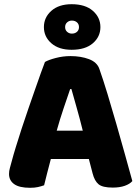

<svg xmlns="http://www.w3.org/2000/svg" viewBox="-20 -883 667 914"><path d="M403 -126H222Q212 -90 204.5 -59Q197 -28 190 -1Q176 4 160.5 7.5Q145 11 123 11Q72 11 47.5 -6.5Q23 -24 23 -55Q23 -69 27 -83Q31 -97 36 -116Q43 -143 55.5 -183.5Q68 -224 83 -270.5Q98 -317 115 -365.5Q132 -414 147 -457.5Q162 -501 174.5 -535.5Q187 -570 194 -588Q211 -598 245.5 -607Q280 -616 315 -616Q365 -616 403.5 -601.5Q442 -587 453 -555Q471 -504 492 -435Q513 -366 534 -292.5Q555 -219 575 -147.5Q595 -76 610 -21Q598 -7 574 1.5Q550 10 517 10Q468 10 449 -6Q430 -22 421 -57ZM314 -459Q300 -418 283 -368Q266 -318 250 -261H374Q360 -318 345.5 -368.5Q331 -419 320 -459ZM189 -754Q189 -800 224.5 -831.5Q260 -863 321 -863Q386 -863 422 -831.5Q458 -800 458 -754Q458 -708 422 -677Q386 -646 321 -646Q260 -646 224.5 -677Q189 -708 189 -754ZM290 -754Q290 -740 299.5 -731.5Q309 -723 322 -723Q337 -723 346.5 -731.5Q356 -740 356 -754Q356 -768 346.5 -776.5Q337 -785 322 -785Q309 -785 299.5 -776.5Q290 -768 290 -754Z"/></svg>

Font: Baloo Thambi 2 ExtraBold
Style: Regular
Weight: 800
Designer: Aadarsh Rajan and Ek Type
Foundry: Ek Type
Version: Version 1.640;hotconv 1.0.111;makeotfexe 2.5.65597; ttfautoh